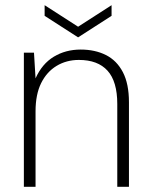

<svg xmlns="http://www.w3.org/2000/svg" viewBox="-20 -720 581 740"><path d="M72 0V-517H111L117 -418Q142 -474 187.5 -501.5Q233 -529 291 -529Q346 -529 388 -508Q430 -487 453.5 -442Q477 -397 477 -326V0H432V-319Q432 -406 394.5 -447.5Q357 -489 284 -489Q236 -489 198 -466Q160 -443 138.5 -399.5Q117 -356 117 -291V0ZM281 -576 152 -659V-700L281 -617L410 -700V-659Z"/></svg>

Font: DM Sans 11pt ExtraLight
Style: Regular
Weight: 250
Version: Version 4.004;gftools[0.9.30]